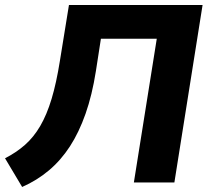

<svg xmlns="http://www.w3.org/2000/svg" viewBox="-28 -725 835 763"><path d="M60 18 -8 -96Q37 -119 71.5 -149.5Q106 -180 132 -224.5Q158 -269 177 -332Q196 -395 210 -483L246 -705H777L665 0H504L595 -571H373L353 -442Q338 -347 312 -273Q286 -199 250 -143.5Q214 -88 166.5 -48Q119 -8 60 18Z"/></svg>

Font: Nunito Sans 9pt ExtraBold
Style: Italic
Weight: 800
Italic angle: -9°
Version: Version 3.101;gftools[0.9.27]